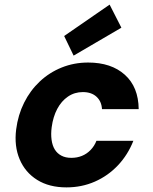

<svg xmlns="http://www.w3.org/2000/svg" viewBox="-20 -800 662 832"><path d="M268 12Q193 12 141 -20.5Q89 -53 65 -110Q41 -167 50 -239Q58 -302 84.5 -355Q111 -408 152.5 -447Q194 -486 247.5 -507.5Q301 -529 362 -529Q462 -529 521 -476Q580 -423 581 -327H422Q420 -361 398 -381Q376 -401 339 -401Q303 -401 274.5 -381.5Q246 -362 228 -328Q210 -294 204 -249Q200 -219 203.5 -194Q207 -169 217.5 -152Q228 -135 246 -125.5Q264 -116 289 -116Q314 -116 335 -124.5Q356 -133 372.5 -150Q389 -167 398 -190H558Q534 -129 491 -83.5Q448 -38 391 -13Q334 12 268 12ZM299 -559 258 -644 455 -780 506 -680Z"/></svg>

Font: DM Sans 11pt Black
Style: Italic
Weight: 900
Italic angle: -10°
Version: Version 4.004;gftools[0.9.30]